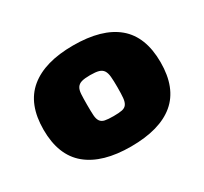

<svg xmlns="http://www.w3.org/2000/svg" viewBox="-93 -877 704 662"><g transform="rotate(-30 259.0 -546.0)"><path d="M259 -466Q281 -466 293 -468.5Q305 -471 311 -479.5Q317 -488 318.5 -503.5Q320 -519 320 -546Q320 -572 318.5 -588Q317 -604 311 -613Q305 -622 293 -625.5Q281 -629 259 -629Q237 -629 225 -625.5Q213 -622 207 -613Q201 -604 200 -588Q199 -572 199 -546Q199 -519 200 -503.5Q201 -488 207 -479.5Q213 -471 225 -468.5Q237 -466 259 -466ZM259 -345Q146 -345 86 -394.5Q26 -444 26 -546Q26 -648 86 -697.5Q146 -747 259 -747Q374 -747 433 -697.5Q492 -648 492 -546Q492 -444 433 -394.5Q374 -345 259 -345Z"/></g></svg>

Font: Encode Sans Normal
Style: Black
Weight: 900
Designer: Pablo Impallari, Andres Torresi
Foundry: Pablo Impallari, Andres Torresi
Version: Version 1.000; ttfautohint (v1.00) -l 8 -r 50 -G 200 -x 14 -